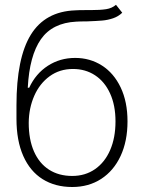

<svg xmlns="http://www.w3.org/2000/svg" viewBox="-20 -749 585 780"><path d="M333 -662.1Q304.7 -662.1 290 -661.1Q192.9 -656.2 146.2 -589.6Q99.6 -522.9 92.8 -392.6H98.6Q125 -449.7 174.3 -481.7Q223.6 -513.7 285.2 -513.7Q345.7 -513.7 394 -482.9Q442.4 -452.1 470.2 -393.8Q498 -335.4 498 -255.9Q498 -175.8 470 -115.5Q441.9 -55.2 391.1 -22.2Q340.3 10.7 273.4 10.7Q204.1 10.7 153.1 -21.2Q102.1 -53.2 74.5 -115.5Q46.9 -177.7 46.9 -266.6V-321.3Q46.9 -513.2 105.2 -607.9Q163.6 -702.6 286.1 -707Q299.8 -708 325.2 -708H347.7Q387.7 -708 411.1 -711.7Q434.6 -715.3 451.2 -729.5L476.6 -697.3Q460.9 -682.1 439.5 -674.8Q418 -667.5 395.3 -665.5Q372.6 -663.6 333 -662.1ZM449.2 -255.9Q449.2 -321.3 427.2 -369.4Q405.3 -417.5 366.2 -443.1Q327.1 -468.8 276.4 -468.8Q222.2 -468.8 181.6 -439.2Q141.1 -409.7 119.1 -359.6Q97.2 -309.6 96.7 -250Q96.7 -182.6 117.9 -134Q139.2 -85.4 179 -59.8Q218.8 -34.2 273.4 -34.2Q326.2 -34.2 366 -61.8Q405.8 -89.4 427.5 -139.4Q449.2 -189.5 449.2 -255.9Z"/></svg>

Font: Pretendard ExtraLight
Style: Regular
Weight: 200
Designer: Base glyphs from Inter by Rasmus Andersson; Hangeul glyphs from Noto Sans CJK(Source Han Sans) by Jang Soo-young and Kan
Foundry: Kil Hyung-jin
Version: Version 1.309